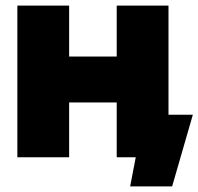

<svg xmlns="http://www.w3.org/2000/svg" viewBox="-20 -562 709 686"><path d="M42 -542H227V-360H397V-542H582V-152H669L595 104H445L465 0H397V-196H227V0H42Z"/></svg>

Font: Chess Sans ExtraBold
Style: Regular
Weight: 800
Designer: Wolf Bōese
Foundry: Wolf Bōese
Version: Version 7.223